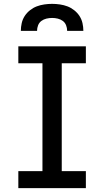

<svg xmlns="http://www.w3.org/2000/svg" viewBox="-20 -975 540 995"><path d="M75 0V-88H200V-647H75V-735H425V-647H300V-88H425V0ZM88 -815Q88 -835 92.5 -855Q97 -875 108 -892Q119 -909 135.5 -922Q152 -935 170.5 -942Q189 -949 209.5 -952Q230 -955 250 -955Q270 -955 290.5 -952Q311 -949 329.5 -942Q348 -935 364.5 -922Q381 -909 392 -892Q403 -875 407.5 -855Q412 -835 412 -815H328Q328 -830 322.5 -844Q317 -858 305.5 -866.5Q294 -875 279.5 -878.5Q265 -882 250 -882Q235 -882 220.5 -878.5Q206 -875 194.5 -866.5Q183 -858 177.5 -844Q172 -830 172 -815Z"/></svg>

Font: Iosevka SS18 Semibold
Style: Regular
Weight: 600
Monospace: yes
Designer: Belleve Invis
Foundry: Belleve Invis
Version: Version 25.1.1; ttfautohint (v1.8.4)